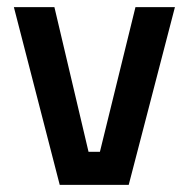

<svg xmlns="http://www.w3.org/2000/svg" viewBox="-20 -520 531 540"><path d="M19 -500H133L229 -93H261L361 -500H472L342 0H148Z"/></svg>

Font: TitilliumWeb-SemiBold
Style: SemiBold
Weight: 600
Version: Version 1.001;PS 57.000;hotconv 1.0.70;makeotf.lib2.5.55311